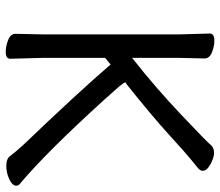

<svg xmlns="http://www.w3.org/2000/svg" viewBox="-69 -682 768 670"><g transform="rotate(90 315.0 -347.0)"><path d="M161 17Q141 17 119.5 8.5Q98 0 98 -17L100 -112V-589L97 -695Q97 -711 122 -711Q142 -711 163 -702.5Q184 -694 184 -677L182 -588V-424Q285 -505 380 -595Q475 -685 485 -697.5Q495 -710 513 -710Q530 -710 553 -697.5Q576 -685 576 -670Q576 -662 565.5 -653Q555 -644 535 -628Q515 -612 451.5 -554Q388 -496 273 -404Q268 -404 268 -400Q268 -395 282 -378.5Q296 -362 326 -329Q513 -123 622 -32Q628 -27 628 -20Q628 -6 605.5 4.5Q583 15 559 15Q533 15 524 1Q507 -21 485 -45Q303 -235 205 -349L182 -330V-111L185 1Q185 17 161 17Z"/></g></svg>

Font: LXGW WenKai Lite Medium
Style: Regular
Weight: 500
Designer: LXGW / Fontworks Inc.
Foundry: LXGW / Fontworks Inc.
Version: Version 1.511; March 25, 2025